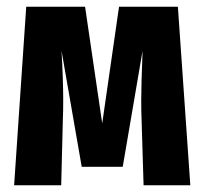

<svg xmlns="http://www.w3.org/2000/svg" viewBox="-20 -551 608 571"><path d="M546 0H407L401 -197Q400 -217 400 -254Q400 -296 404 -400L345 -55H223L163 -400Q168 -312 168 -252Q168 -217 167 -198L162 0H22L58 -531H233L284 -184L334 -531H509Z"/></svg>

Font: Fira Sans Extra Condensed
Style: Bold
Weight: 700
Width: 1
Designer: Carrois Corporate & Edenspiekermann AG
Foundry: Carrois Corporate GbR & Edenspiekermann AG
Version: Version 4.203